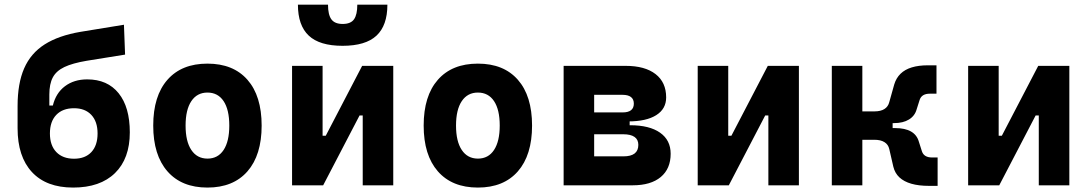

<svg xmlns="http://www.w3.org/2000/svg" viewBox="-20 -803 4728 832"><path d="M296.9 9.8Q180.7 9.8 118.4 -57.4Q56.2 -124.5 56.2 -247.1V-343.8Q56.2 -441.4 84.7 -506.8Q113.3 -572.3 173.6 -610.6Q233.9 -648.9 328.6 -665L517.1 -695.8L522 -566.4L355.5 -539.6Q294.4 -529.3 259 -512.5Q223.6 -495.6 208.7 -467.3Q193.8 -439 193.8 -393.6V-345.7H209Q222.2 -399.9 261.5 -429.4Q300.8 -459 357.9 -459Q445.8 -459 494.1 -398.9Q542.5 -338.9 542.5 -229.5Q542.5 -115.7 478.3 -53Q414.1 9.8 296.9 9.8ZM300.8 -115.2Q349.1 -115.2 376 -144Q402.8 -172.9 402.8 -224.6Q402.8 -276.4 375.7 -305.2Q348.6 -334 300.8 -334Q251.5 -334 223.9 -305.2Q196.3 -276.4 196.3 -224.6Q196.3 -172.9 224.1 -144Q252 -115.2 300.8 -115.2Z M878.9 9.8Q767.1 9.8 705.6 -60.5Q644 -130.9 644 -258.8Q644 -387.2 705.6 -457.3Q767.1 -527.3 878.9 -527.3Q990.8 -527.3 1052.3 -457.3Q1113.8 -387.2 1113.8 -258.8Q1113.8 -130.9 1052.3 -60.5Q990.8 9.8 878.9 9.8ZM879.2 -115.7Q924.3 -115.7 949 -153.1Q973.6 -190.5 973.6 -258.9Q973.6 -327.6 949 -364.7Q924.3 -401.9 878.9 -401.9Q834 -401.9 809.1 -364.7Q784.2 -327.5 784.2 -258.8Q784.2 -190.4 809.1 -153.1Q834 -115.7 879.2 -115.7Z M1342.8 0V-214.8H1391.6L1549.3 -517.6H1583.5V-302.7H1538.1L1380.4 0ZM1245.6 0V-517.6H1377.9V0ZM1551.8 0V-517.6H1684.1V0ZM1464.6 -604.5Q1364.7 -604.5 1317.9 -648.7Q1271 -692.9 1271 -782.7H1401.4Q1401.4 -739.3 1416 -719.2Q1430.7 -699.2 1464.9 -699.2Q1500 -699.2 1514.2 -719.5Q1528.3 -739.7 1528.3 -782.7H1658.7Q1658.7 -692.4 1611.3 -648.4Q1564 -604.5 1464.6 -604.5Z M2050.8 9.8Q1939 9.8 1877.4 -60.5Q1815.9 -130.9 1815.9 -258.8Q1815.9 -387.2 1877.4 -457.3Q1939 -527.3 2050.8 -527.3Q2162.6 -527.3 2224.1 -457.3Q2285.6 -387.2 2285.6 -258.8Q2285.6 -130.9 2224.1 -60.5Q2162.6 9.8 2050.8 9.8ZM2051 -115.7Q2096.2 -115.7 2120.8 -153.1Q2145.5 -190.5 2145.5 -258.9Q2145.5 -327.6 2120.9 -364.7Q2096.2 -401.9 2050.8 -401.9Q2005.9 -401.9 1981 -364.7Q1956.1 -327.5 1956.1 -258.8Q1956.1 -190.4 1981 -153.1Q2005.9 -115.7 2051 -115.7Z M2547.9 0V-125.5H2682.1Q2713.9 -125.5 2730 -137.9Q2746.1 -150.4 2746.1 -175.3Q2746.1 -198.2 2729.5 -209.7Q2712.9 -221.2 2680.7 -221.2H2517.6V-260.3H2710.9Q2794.4 -260.3 2840.3 -228Q2886.2 -195.8 2886.2 -136.7Q2886.2 -71.8 2843.3 -35.9Q2800.3 0 2721.7 0ZM2422.4 0V-517.6H2554.7V0ZM2494.1 -243.2V-291H2708.5V-243.2ZM2517.6 -276.9V-315.9H2678.7Q2702.1 -315.9 2714.4 -325.4Q2726.6 -335 2726.6 -354Q2726.6 -373 2714.1 -382.6Q2701.7 -392.1 2677.7 -392.1H2547.9V-517.6H2691.4Q2774.9 -517.6 2820.8 -481.9Q2866.7 -446.3 2866.7 -380.9Q2866.7 -331.1 2823.7 -304Q2780.8 -276.9 2702.1 -276.9Z M3100.6 0V-214.8H3149.4L3307.1 -517.6H3341.3V-302.7H3295.9L3138.2 0ZM3003.4 0V-517.6H3135.7V0ZM3309.6 0V-517.6H3441.9V0Z M3777.3 -269.5 3769 -320.3Q3796.4 -320.3 3812.5 -330.6Q3828.6 -340.8 3833.5 -360.4L3855 -437Q3863.3 -464.8 3882.3 -483.4Q3901.4 -502 3931.2 -511Q3960.9 -520 4000.5 -520H4038.1V-397H4008.8Q3991.7 -397 3980.7 -390.4Q3969.7 -383.8 3965.3 -370.6L3952.1 -329.1Q3944.3 -300.8 3918.9 -285.2Q3893.6 -269.5 3853.5 -269.5ZM3584.5 0V-517.6H3716.8V0ZM3709.5 -197.3V-320.3H3848.1V-197.3ZM4005.4 2.4Q3961.4 2.4 3929.2 -6.8Q3897 -16.1 3877.4 -34.4Q3857.9 -52.7 3851.1 -80.6L3833.5 -157.2Q3829.1 -176.8 3812.7 -187Q3796.4 -197.3 3769 -197.3L3777.3 -248H3858.4Q3945.3 -248 3961.9 -188.5L3975.1 -147Q3979.5 -133.8 3990.5 -127.2Q4001.5 -120.6 4018.6 -120.6H4043V2.4Z M4272.5 0V-214.8H4321.3L4479 -517.6H4513.2V-302.7H4467.8L4310.1 0ZM4175.3 0V-517.6H4307.6V0ZM4481.4 0V-517.6H4613.8V0Z"/></svg>

Font: Cascadia Mono PL
Style: Regular
Weight: 400
Monospace: yes
Designer: Aaron Bell
Foundry: Saja Typeworks
Version: Version 2102.003